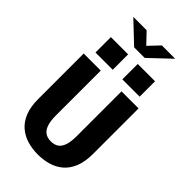

<svg xmlns="http://www.w3.org/2000/svg" viewBox="-332 -1211 1314 1314"><g transform="rotate(45 325.0 -554.0)"><path d="M326 11Q272.5 11 224.8 -3Q177 -17 139.8 -48.5Q102.5 -80 81.2 -132Q60 -184 60 -260V-700H225V-267Q225 -211.5 236.8 -178.2Q248.5 -145 271 -130.2Q293.5 -115.5 326 -115.5Q358.5 -115.5 380.8 -130.2Q403 -145 414.5 -178.2Q426 -211.5 426 -267V-700H591V-260Q591 -184 570 -132Q549 -80 512.2 -48.5Q475.5 -17 427.8 -3Q380 11 326 11ZM112 -911H279V-762H112ZM372 -911H539.5V-762H372ZM122.5 -1117.5H251.5L325.5 -1040L399 -1117.5H528L376.5 -974H274Z"/></g></svg>

Font: Trispace Thin
Style: Bold
Weight: 700
Version: Version 1.210